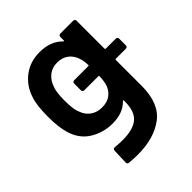

<svg xmlns="http://www.w3.org/2000/svg" viewBox="-198 -645 969 969"><g transform="rotate(-45 287.0 -160.5)"><path d="M574 -283V-235Q574 -230 570.5 -226.5Q567 -223 562 -223H491Q486 -223 486 -218V-34Q486 91 414.5 144.5Q343 198 227 198Q197 198 166 195Q155 194 155 182L158 100Q158 89 172 89Q201 92 224 92Q299 92 334.5 62.5Q370 33 370 -37V-44Q370 -47 368 -48Q366 -49 364 -46Q323 -3 248 -3Q183 -3 129 -36Q75 -69 55 -137Q41 -183 41 -258Q41 -341 57 -385Q77 -446 126 -482.5Q175 -519 241 -519Q320 -519 364 -473Q366 -470 368 -471Q370 -472 370 -475V-499Q370 -504 373.5 -507.5Q377 -511 382 -511H474Q479 -511 482.5 -507.5Q486 -504 486 -499V-300Q486 -295 491 -295H562Q567 -295 570.5 -291.5Q574 -288 574 -283ZM364 -170Q369 -191 370 -218Q370 -223 365 -223H265Q260 -223 256.5 -226.5Q253 -230 253 -235V-283Q253 -288 256.5 -291.5Q260 -295 265 -295H365Q370 -295 370 -300Q369 -327 363 -346Q354 -379 329.5 -399Q305 -419 267 -419Q231 -419 206 -399Q181 -379 170 -346Q158 -318 158 -258Q158 -204 166 -178L171 -165Q181 -135 206.5 -116.5Q232 -98 268 -98Q307 -98 331.5 -118Q356 -138 364 -170Z"/></g></svg>

Font: Barlow SemiBold
Style: Regular
Weight: 600
Designer: Jeremy Tribby
Foundry: Tribby Type
Version: Version 1.422